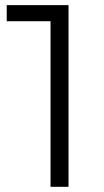

<svg xmlns="http://www.w3.org/2000/svg" viewBox="-20 -720 402 740"><path d="M5.9 -700.2H244.1V0H174.8V-638.2H5.9Z"/></svg>

Font: Montserrat arm Light
Style: Regular
Weight: 300
Designer: Julieta Ulanovsky
Foundry: Julieta Ulanovsky
Version: Version 6.000;PS 006.000;hotconv 1.0.88;makeotf.lib2.5.64775